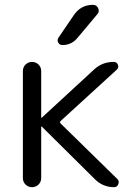

<svg xmlns="http://www.w3.org/2000/svg" viewBox="-20 -777 558 797"><path d="M75 -38V-482Q75 -498 86 -509Q97 -520 113 -520Q129 -520 140 -509Q151 -498 151 -482V-289Q151 -288 152 -288L154 -289L370 -488Q404 -520 452 -520Q465 -520 469.5 -508Q474 -496 465 -488L233 -276Q226 -270 232 -264L468 -33Q476 -25 471 -12.5Q466 0 454 0Q407 0 374 -33L154 -251Q153 -252 152 -252Q151 -252 151 -251V-38Q151 -22 140 -11Q129 0 113 0Q97 0 86 -11Q75 -22 75 -38ZM287 -715Q316 -757 366 -757Q381 -757 387.5 -743Q394 -729 384 -718L301 -619Q277 -590 239 -590Q227 -590 221.5 -600.5Q216 -611 223 -621Z"/></svg>

Font: Rounded Mplus 1c
Style: Regular
Weight: 400
Version: Version 1.059.20150529